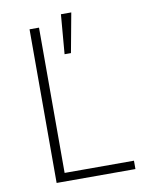

<svg xmlns="http://www.w3.org/2000/svg" viewBox="-84 -800 651 859"><g transform="rotate(-10 242.0 -370.0)"><path d="M461 0H103V-698H146V-38H461ZM267 -561H238L253 -740H300Z"/></g></svg>

Font: Anuphan ExtraLight
Style: Regular
Weight: 200
Designer: Cadson Demak
Version: Version 3.001